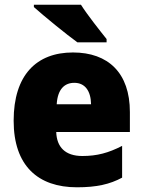

<svg xmlns="http://www.w3.org/2000/svg" viewBox="-20 -786 608 816"><path d="M324 -766H124V-756C164 -720 263 -639 309 -606H433V-620C406 -654 351 -723 324 -766ZM290 -563C135 -563 38 -467 38 -273C38 -81 142 10 307 10C391 10 447 -3 499 -31V-166C441 -136 392 -123 330 -123C257 -123 221 -161 219 -225H532V-310C532 -476 440 -563 290 -563ZM296 -434C341 -434 366 -400 367 -343H221C225 -408 255 -434 296 -434Z"/></svg>

Font: Noto Sans Georgian SemiCondensed Black
Style: Regular
Weight: 900
Width: 4
Designer: Monotype Design Team, Akaki Razmadze
Foundry: Google LLC
Version: Version 2.005